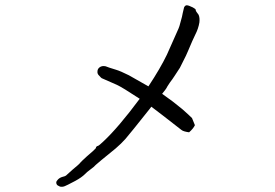

<svg xmlns="http://www.w3.org/2000/svg" viewBox="-20 -699 1040 727"><path d="M710 -671Q721 -665 721 -662Q721 -658 724 -654Q731 -644 732 -643Q737 -632 735 -614Q731 -590 719 -567Q710 -549 692 -506Q685 -490 684 -488Q682 -484 667 -454Q660 -439 657 -436Q645 -417 642 -413Q633 -399 623 -386Q611 -368 610 -365Q608 -361 594 -344Q594 -344 595 -343Q634 -316 670 -286Q695 -264 707 -252L718 -225Q712 -212 696 -198Q674 -201 667 -207Q634 -233 595 -263Q573 -280 553 -295Q550 -291 547 -287Q474 -195 455 -173Q439 -155 418 -137Q349 -81 343 -75Q336 -67 322 -57Q308 -47 302 -40Q289 -27 265 -14Q231 4 225 6Q215 10 205 7V6Q193 3 193 -8Q193 -13 200 -20Q207 -27 219 -30Q229 -32 234 -38Q242 -45 254 -56Q281 -78 284 -83Q285 -85 309 -107Q320 -117 332 -127Q342 -137 343 -138Q343 -145 352 -147Q355 -148 371 -163Q428 -216 509 -325Q442 -369 422 -378Q367 -402 365 -403Q363 -404 356 -412Q348 -419 349 -428Q349 -438 357 -444Q366 -451 380 -448Q389 -444 419 -435Q436 -430 468 -414Q470 -413 542 -372Q587 -440 612 -492Q620 -509 656 -591Q659 -597 664 -617Q670 -637 672 -650Q677 -670 677 -671Q681 -679 687 -679Q694 -679 710 -671Z"/></svg>

Font: ToneOZ-Tsuipita-TC
Style: Tsuipita-TC
Weight: 400
Designer: :Jeffrey Xuan (Chih-Lin Hsuan)  :
Foundry: jeffreyx@gmail.com, cjkFonts.io
Version: Version 0.24071